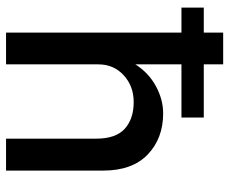

<svg xmlns="http://www.w3.org/2000/svg" viewBox="-80 -660 740 619"><g transform="rotate(90 289.5 -350.0)"><path d="M426.5 -291Q426.5 -354 394.5 -382.8Q362.5 -411.5 308.5 -411.5Q257 -411.5 222 -379.2Q187 -347 187 -297.5V0H84.5V-565.5H4V-637.5H84.5V-700H187V-637.5H358.5V-565.5H187V-417Q214.5 -460 257.5 -483.2Q300.5 -506.5 345 -506.5Q425.5 -506.5 477.5 -456.8Q529.5 -407 529.5 -313V0H426.5Z"/></g></svg>

Font: Overused Grotesk Medium
Style: Regular
Weight: 525
Version: Version 0.004